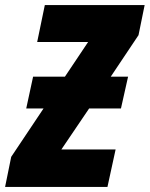

<svg xmlns="http://www.w3.org/2000/svg" viewBox="-59 -734 588 754"><path d="M-15 -118 112 -308H44L71 -433H196L287 -569H87L117 -714H509L485 -596L376 -433H444L416 -308H291L182 -147H395L363 0H-39Z"/></svg>

Font: Noto Sans UI CondBlack
Style: Italic
Weight: 900
Width: 3
Italic angle: -12°
Designer: Monotype Design Team
Foundry: Monotype Imaging Inc.
Version: Version 1.001